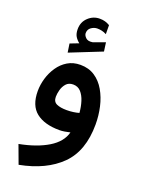

<svg xmlns="http://www.w3.org/2000/svg" viewBox="-172 -747 803 1088"><g transform="rotate(20 229.5 -203.0)"><path d="M172.4 -500Q155.8 -513.2 146 -529.5Q136.2 -545.9 136.2 -572.8Q136.2 -615.7 165.8 -643.3Q195.3 -670.9 233.9 -670.9Q252.9 -670.9 267.1 -666.7Q281.2 -662.6 295.4 -654.3L295.9 -600.1Q280.8 -607.9 267.6 -610.8Q254.4 -613.8 240.7 -613.8Q221.2 -613.8 203.9 -601.6Q186.5 -589.4 186.5 -566.4Q187 -552.7 200.2 -540Q213.4 -527.3 239.7 -531.2Q240.2 -531.2 244.1 -532.2L312.5 -557.1L319.8 -503.9L128.4 -427.7L120.6 -480ZM416.5 -99.1Q416.5 61 329.1 147.7Q241.7 234.4 84.5 264.6L43.5 153.8Q147.9 133.8 215.1 93Q282.2 52.2 297.9 -8.3Q282.7 -4.4 265.6 -1.7Q248.5 1 234.4 1Q143.6 1 93.5 -38.8Q43.5 -78.6 43.5 -165.5Q43.5 -203.6 54.9 -242.7Q66.4 -281.7 88.9 -314.7Q111.3 -347.7 144.5 -367.7Q177.7 -387.7 221.2 -387.7Q271.5 -387.7 308.3 -363.3Q345.2 -338.9 369.1 -297.4Q393.1 -255.9 404.8 -204.6Q416.5 -153.3 416.5 -99.1ZM233.9 -119.6Q254.9 -119.6 273.9 -122.3Q293 -125 308.1 -129.4Q305.2 -165.5 295.2 -197.3Q285.2 -229 267.1 -249Q249 -269 220.2 -269Q193.4 -269 178.2 -251.7Q163.1 -234.4 157 -211.2Q150.9 -188 150.9 -169.9Q150.9 -140.1 173.3 -129.9Q195.8 -119.6 233.9 -119.6Z"/></g></svg>

Font: Vazirmatn RD UI FD SemiBold
Style: Regular
Weight: 600
Designer: Saber Rastikerdar
Foundry: Saber Rastikerdar
Version: Version 33.003